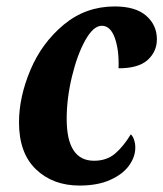

<svg xmlns="http://www.w3.org/2000/svg" viewBox="-20 -566 507 596"><path d="M39 -186Q39 -265 74.5 -349Q110 -433 178 -489.5Q246 -546 336 -546Q401 -546 434 -517Q467 -488 467 -444Q467 -406 438.5 -380Q410 -354 348 -354Q350 -410 336.5 -448Q323 -486 296 -486Q270 -486 245 -441.5Q220 -397 203.5 -329Q187 -261 187 -197Q187 -67 272 -67Q311 -67 337 -89Q363 -111 386 -149Q392 -144 396 -132.5Q400 -121 400 -108Q400 -79 380.5 -52Q361 -25 322 -7.5Q283 10 227 10Q144 10 91.5 -40.5Q39 -91 39 -186Z"/></svg>

Font: Noto Serif CondExtraBold
Style: Italic
Weight: 800
Width: 3
Italic angle: -12°
Designer: Monotype Design Team
Foundry: Monotype Imaging Inc.
Version: Version 1.001